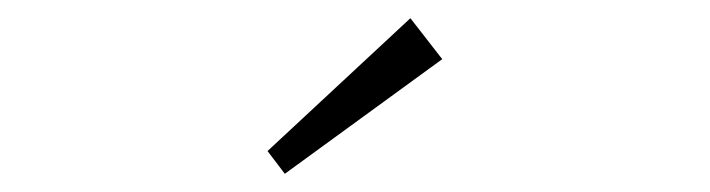

<svg xmlns="http://www.w3.org/2000/svg" viewBox="-20 -932 780 211"><path d="M431 -912 466 -867 293 -741 274 -766Z"/></svg>

Font: M Major Mono Display
Style: Regular
Weight: 400
Designer: Emre Parlak
Foundry: Emre Parlak
Version: Version 2.000; ttfautohint (v1.8) -l 8 -r 50 -G 200 -x 14 -D